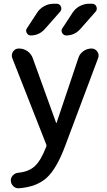

<svg xmlns="http://www.w3.org/2000/svg" viewBox="-20 -780 574 1029"><path d="M457 -760H473Q490 -760 496.5 -745Q503 -730 492 -717L410 -624Q379 -590 335 -590Q321 -590 313.5 -603Q306 -616 314 -628L369 -712Q383 -734 407 -747Q431 -760 457 -760ZM267 -760H283Q300 -760 306.5 -745Q313 -730 302 -717L220 -624Q189 -590 145 -590Q131 -590 123.5 -603Q116 -616 124 -628L179 -712Q193 -734 217 -747Q241 -760 267 -760ZM81 229Q64 230 51.5 218Q39 206 38 189Q37 173 48.5 160.5Q60 148 76 146Q133 141 166 111Q199 81 227 8Q229 4 229 0Q229 -4 227 -8L46 -468Q39 -487 50 -503.5Q61 -520 81 -520Q107 -520 127.5 -505.5Q148 -491 156 -467L281 -121Q281 -120 282 -120Q283 -120 283 -121L400 -469Q407 -492 427 -506Q447 -520 471 -520Q490 -520 501.5 -503.5Q513 -487 506 -469L330 0Q284 124 230 173Q176 222 81 229Z"/></svg>

Font: Rounded Mplus 1c Medium
Style: Regular
Weight: 500
Version: Version 1.059.20150529